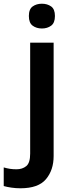

<svg xmlns="http://www.w3.org/2000/svg" viewBox="-81 -771 388 1031"><path d="M74 -685Q74 -722 94.5 -736.5Q115 -751 144 -751Q173 -751 193.5 -736.5Q214 -722 214 -685Q214 -648 193.5 -633Q173 -618 144 -618Q115 -618 94.5 -633Q74 -648 74 -685ZM29 240Q4 240 -20 236.5Q-44 233 -61 228V128Q-44 133 -28 135.5Q-12 138 8 138Q39 138 60 121Q81 104 81 54V-542H207V67Q207 142 166 191Q125 240 29 240Z"/></svg>

Font: Noto Sans SemiBold
Style: Regular
Weight: 600
Designer: Monotype Design Team
Foundry: Monotype Imaging Inc.
Version: Version 2.007